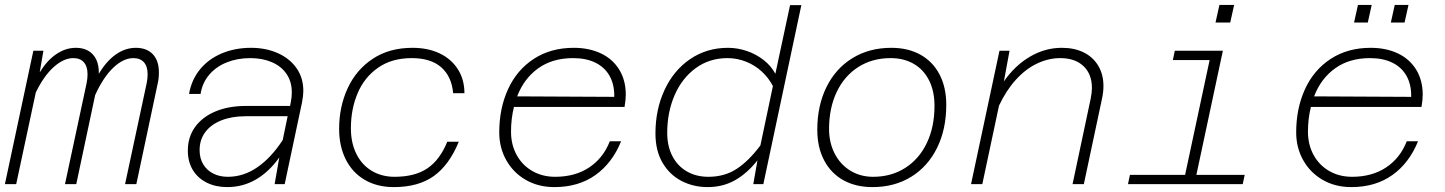

<svg xmlns="http://www.w3.org/2000/svg" viewBox="-21 -751 5891 783"><path d="M581 -448Q581 -480 566 -497Q551 -514 523 -514Q482 -514 441 -475Q400 -436 367 -363L290 0H244L332 -411Q336 -430 336 -448Q336 -480 321 -497Q306 -514 278 -514Q239 -514 198.5 -478Q158 -442 125 -374L45 0H-1L115 -544H156L141 -456Q171 -505 209 -530.5Q247 -556 288 -556Q333 -556 358 -528.5Q383 -501 382 -450Q413 -502 451.5 -529Q490 -556 533 -556Q577 -556 602 -530Q627 -504 627 -456Q627 -430 622 -410L535 0H489L577 -411Q581 -430 581 -448Z M1118 -109Q1077 -51 1023.5 -19.5Q970 12 905 12Q859 12 822.5 -6Q786 -24 765.5 -57.5Q745 -91 745 -137Q745 -192 774.5 -233Q804 -274 857.5 -296.5Q911 -319 983 -319H1162L1165 -335Q1169 -354 1169 -374Q1169 -418 1147.5 -449.5Q1126 -481 1087.5 -497.5Q1049 -514 1000 -514Q947 -514 903.5 -496.5Q860 -479 832 -446Q804 -413 797 -368H750Q760 -426 795 -468.5Q830 -511 884 -533.5Q938 -556 1003 -556Q1063 -556 1111.5 -534.5Q1160 -513 1188 -473.5Q1216 -434 1216 -380Q1216 -362 1211 -335L1140 0H1099ZM908 -30Q973 -30 1029.5 -69.5Q1086 -109 1132 -180L1152 -277H981Q924 -277 881.5 -260Q839 -243 816 -212Q793 -181 793 -139Q793 -105 808 -80.5Q823 -56 849 -43Q875 -30 908 -30Z M1362 -225Q1362 -316 1397 -391.5Q1432 -467 1499.5 -511.5Q1567 -556 1661 -556Q1724 -556 1771.5 -533.5Q1819 -511 1846 -469Q1873 -427 1873 -371H1827Q1821 -439 1778.5 -476.5Q1736 -514 1658 -514Q1577 -514 1521 -475Q1465 -436 1437.5 -371Q1410 -306 1410 -228Q1410 -168 1432.5 -123Q1455 -78 1495.5 -54Q1536 -30 1588 -30Q1671 -30 1722 -64.5Q1773 -99 1803 -173H1850Q1811 -78 1748 -33Q1685 12 1585 12Q1517 12 1466.5 -17.5Q1416 -47 1389 -101Q1362 -155 1362 -225Z M2015 -211Q2015 -309 2051 -387.5Q2087 -466 2156 -511Q2225 -556 2319 -556Q2381 -556 2429 -533.5Q2477 -511 2504 -467.5Q2531 -424 2531 -365Q2531 -343 2526 -315H2075Q2063 -267 2063 -214Q2063 -161 2086 -119Q2109 -77 2150 -53.5Q2191 -30 2243 -30Q2324 -30 2381.5 -68Q2439 -106 2466 -175H2512Q2476 -86 2407 -37Q2338 12 2240 12Q2174 12 2123 -17.5Q2072 -47 2043.5 -98Q2015 -149 2015 -211ZM2484 -356Q2485 -405 2465.5 -440.5Q2446 -476 2408 -495Q2370 -514 2316 -514Q2232 -514 2174 -472.5Q2116 -431 2088 -358Z M3141 -450 3201 -730H3247L3092 0H3051L3068 -97Q3026 -44 2976.5 -16Q2927 12 2865 12Q2806 12 2757.5 -13.5Q2709 -39 2680.5 -88Q2652 -137 2652 -207Q2652 -304 2689 -384Q2726 -464 2793.5 -510Q2861 -556 2948 -556Q2987 -556 3025 -543Q3063 -530 3093.5 -506Q3124 -482 3141 -450ZM2868 -30Q2934 -30 2983.5 -62.5Q3033 -95 3080 -158L3131 -400Q3114 -433 3086 -459Q3058 -485 3021.5 -499.5Q2985 -514 2946 -514Q2872 -514 2816 -473Q2760 -432 2730 -362.5Q2700 -293 2700 -209Q2700 -155 2721 -114.5Q2742 -74 2780 -52Q2818 -30 2868 -30Z M3312 -222Q3312 -320 3349.5 -396Q3387 -472 3455.5 -514Q3524 -556 3614 -556Q3682 -556 3732.5 -528Q3783 -500 3810.5 -447.5Q3838 -395 3838 -323Q3838 -224 3800.5 -148Q3763 -72 3695 -30Q3627 12 3537 12Q3469 12 3418.5 -16Q3368 -44 3340 -97Q3312 -150 3312 -222ZM3540 -30Q3614 -30 3671 -66.5Q3728 -103 3759 -168.5Q3790 -234 3790 -319Q3790 -379 3768 -423Q3746 -467 3705.5 -490.5Q3665 -514 3611 -514Q3536 -514 3479 -477.5Q3422 -441 3391 -375.5Q3360 -310 3360 -225Q3360 -170 3382.5 -125.5Q3405 -81 3446 -55.5Q3487 -30 3540 -30Z M4432 -392Q4432 -449 4397.5 -481.5Q4363 -514 4303 -514Q4255 -514 4208.5 -492Q4162 -470 4122 -426Q4082 -382 4053 -320L3985 0H3939L4055 -544H4096L4073 -419Q4118 -484 4179.5 -520Q4241 -556 4309 -556Q4361 -556 4399 -537Q4437 -518 4458 -482.5Q4479 -447 4479 -400Q4479 -375 4473 -348L4399 0H4353L4427 -349Q4432 -374 4432 -392Z M4587 -38H4812L4912 -506H4762L4770 -544H4966L4858 -38H5055L5047 0H4579ZM4952 -731H5012L4996 -659H4936Z M5265 -211Q5265 -309 5301 -387.5Q5337 -466 5406 -511Q5475 -556 5569 -556Q5631 -556 5679 -533.5Q5727 -511 5754 -467.5Q5781 -424 5781 -365Q5781 -343 5776 -315H5325Q5313 -267 5313 -214Q5313 -161 5336 -119Q5359 -77 5400 -53.5Q5441 -30 5493 -30Q5574 -30 5631.5 -68Q5689 -106 5716 -175H5762Q5726 -86 5657 -37Q5588 12 5490 12Q5424 12 5373 -17.5Q5322 -47 5293.5 -98Q5265 -149 5265 -211ZM5734 -356Q5735 -405 5715.5 -440.5Q5696 -476 5658 -495Q5620 -514 5566 -514Q5482 -514 5424 -472.5Q5366 -431 5338 -358ZM5667 -731H5723L5707 -659H5651ZM5517 -731H5573L5557 -659H5501Z"/></svg>

Font: Azeret Mono Thin
Style: Italic
Weight: 100
Italic angle: -12°
Designer: Martin Vácha
Foundry: Displaay
Version: Version 1.000; Glyphs 3.0.3, build 3074